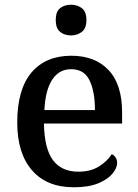

<svg xmlns="http://www.w3.org/2000/svg" viewBox="-20 -783 585 813"><path d="M292 10Q178 10 115.5 -62Q53 -134 53 -264Q53 -404 113 -475.5Q173 -547 282 -547Q382 -547 439.5 -486.5Q497 -426 497 -307V-260H166Q168 -153 204.5 -104.5Q241 -56 312 -56Q364 -56 399.5 -78.5Q435 -101 453 -130Q462 -127 469 -117Q476 -107 476 -93Q476 -72 456.5 -48Q437 -24 396.5 -7Q356 10 292 10ZM382 -317Q382 -396 359 -443Q336 -490 281 -490Q230 -490 201 -445.5Q172 -401 168 -317ZM281 -633Q253 -633 234.5 -648Q216 -663 216 -698Q216 -734 234.5 -748.5Q253 -763 281 -763Q307 -763 326.5 -748.5Q346 -734 346 -698Q346 -663 326.5 -648Q307 -633 281 -633Z"/></svg>

Font: Noto Serif Hebrew Medium
Style: Regular
Weight: 500
Version: Version 2.003